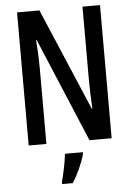

<svg xmlns="http://www.w3.org/2000/svg" viewBox="-61 -759 708 1026"><g transform="rotate(-5 292.5 -246.5)"><path d="M515 0V-714H421V-316C421 -278 423 -228 426 -166H423L190 -714H70V0H165V-407C165 -448 163 -498 158 -557H162L396 0ZM355 71V61H259C256 101 240 174 230 209V221H287C314 180 341 121 355 71Z"/></g></svg>

Font: Noto Sans Khmer ExtraCondensed Medium
Style: Regular
Weight: 500
Width: 2
Designer: Danh Hong and the Monotype Design Team
Foundry: Monotype Imaging Inc.
Version: Version 2.004